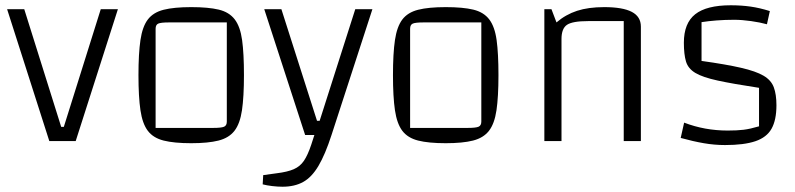

<svg xmlns="http://www.w3.org/2000/svg" viewBox="-20 -535 3016 728"><path d="M7 -500H72L212 -54H222L362 -500H427L267 0H167Z M705 8Q640 8 600.5 -2Q561 -12 540.5 -39Q520 -66 512.5 -117Q505 -168 505 -250Q505 -332 512.5 -383Q520 -434 540.5 -461Q561 -488 600.5 -498Q640 -508 705 -508Q770 -508 809.5 -498.5Q849 -489 870 -461.5Q891 -434 898 -383Q905 -332 905 -250Q905 -168 897.5 -117Q890 -66 869 -39Q848 -12 808.5 -2Q769 8 705 8ZM570 -50H789Q819 -50 829.5 -54.5Q840 -59 840 -74V-450H621Q590 -450 580 -445.5Q570 -441 570 -426Z M1137 -23 982 -500H1047L1182 -77H1192L1327 -500H1392L1237 -23ZM1051 173Q1033 173 1012 170.5Q991 168 976 164L978 129L1029 122Q1070 117 1094 106.5Q1118 96 1132.5 74.5Q1147 53 1160 14L1172 -23H1237Q1213 51 1187.5 94Q1162 137 1129.5 155Q1097 173 1051 173Z M1670 8Q1605 8 1565.5 -2Q1526 -12 1505.5 -39Q1485 -66 1477.5 -117Q1470 -168 1470 -250Q1470 -332 1477.5 -383Q1485 -434 1505.5 -461Q1526 -488 1565.5 -498Q1605 -508 1670 -508Q1735 -508 1774.5 -498.5Q1814 -489 1835 -461.5Q1856 -434 1863 -383Q1870 -332 1870 -250Q1870 -168 1862.5 -117Q1855 -66 1834 -39Q1813 -12 1773.5 -2Q1734 8 1670 8ZM1535 -50H1754Q1784 -50 1794.5 -54.5Q1805 -59 1805 -74V-450H1586Q1555 -450 1545 -445.5Q1535 -441 1535 -426Z M2044 0V-500H2071L2090 -450Q2125 -480 2168 -494Q2211 -508 2271 -508Q2341 -508 2375.5 -490Q2410 -472 2410 -434V0H2345V-455H2210Q2151 -455 2130 -441Q2109 -427 2109 -387V0Z M2573 -373Q2573 -447 2616 -481Q2659 -515 2751 -515Q2791 -515 2826 -510Q2861 -505 2899 -493L2888 -443Q2863 -450 2828 -455Q2793 -460 2764 -460Q2729 -460 2697 -457.5Q2665 -455 2640 -451V-304Q2733 -291 2789.5 -278Q2846 -265 2875 -248Q2904 -231 2914 -204Q2924 -177 2924 -136Q2924 -80 2905.5 -47Q2887 -14 2844 0.5Q2801 15 2729 15Q2689 15 2648.5 8Q2608 1 2561 -12L2574 -70Q2652 -40 2739 -40Q2775 -40 2799.5 -43Q2824 -46 2858 -56V-202Q2759 -217 2701.5 -229.5Q2644 -242 2616.5 -258.5Q2589 -275 2581 -302Q2573 -329 2573 -373Z"/></svg>

Font: Changa ExtraLight ExtraLight
Style: Regular
Weight: 250
Version: Version 3.002; ttfautohint (v1.8.2)